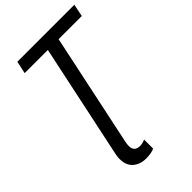

<svg xmlns="http://www.w3.org/2000/svg" viewBox="-279 -811 1148 1148"><g transform="rotate(-45 294.5 -237.0)"><path d="M244 240Q192 240 160 211.5Q128 183 128 129Q128 108 134 83L286 -635H90L107 -714H589L573 -635H377L226 79Q222 98 222 114Q222 161 270 161Q292 161 314 151V227Q304 233 284 236.5Q264 240 244 240Z"/></g></svg>

Font: Noto IKEA Latin
Style: Italic
Weight: 400
Italic angle: -12°
Designer: Monotype Design Team
Foundry: Monotype Imaging Inc.
Version: Version 1.0